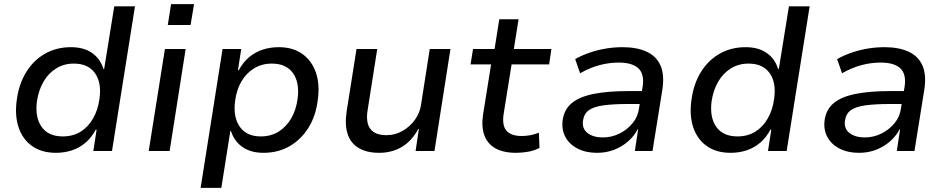

<svg xmlns="http://www.w3.org/2000/svg" viewBox="-20 -736 4606 936"><path d="M253 9Q183 9 136.5 -24Q90 -57 70.5 -115.5Q51 -174 62 -250Q72 -326 107.5 -384Q143 -442 199 -474Q255 -506 326 -506Q388 -506 428.5 -478Q469 -450 484 -400L488 -401L537 -705H638L526 0H435L451 -104H447Q426 -65 396.5 -40Q367 -15 330.5 -3Q294 9 253 9ZM286 -71Q336 -71 373 -94Q410 -117 434 -159Q458 -201 465 -255Q476 -333 443 -379.5Q410 -426 340 -426Q292 -426 254 -402.5Q216 -379 192 -337.5Q168 -296 160 -242Q150 -164 183 -117.5Q216 -71 286 -71Z M798 -614 814 -716H926L909 -614ZM705 0 784 -497H885L807 0Z M958 180 1065 -497H1156L1140 -394H1144Q1166 -434 1196 -458.5Q1226 -483 1262 -494.5Q1298 -506 1339 -506Q1408 -506 1454 -473Q1500 -440 1520 -382Q1540 -324 1529 -248Q1520 -172 1484.5 -114.5Q1449 -57 1393 -24Q1337 9 1264 9Q1203 9 1162.5 -19Q1122 -47 1106 -97L1103 -98L1059 180ZM1251 -71Q1301 -71 1338.5 -94.5Q1376 -118 1400 -159.5Q1424 -201 1431 -256Q1441 -334 1408 -380Q1375 -426 1305 -426Q1257 -426 1219 -403Q1181 -380 1157 -339Q1133 -298 1126 -243Q1116 -165 1149 -118Q1182 -71 1251 -71Z M1828 9Q1768 9 1728.5 -14.5Q1689 -38 1674.5 -83.5Q1660 -129 1670 -194L1718 -497H1819L1772 -198Q1766 -163 1772.5 -135.5Q1779 -108 1801.5 -92.5Q1824 -77 1864 -77Q1906 -77 1942 -97.5Q1978 -118 2002 -151Q2026 -184 2032 -222L2075 -497H2176L2098 0H2006L2022 -107H2019Q1987 -48 1938.5 -19.5Q1890 9 1828 9Z M2496 9Q2434 9 2395 -13Q2356 -35 2341 -77Q2326 -119 2335 -178L2374 -422H2274L2286 -497H2391L2414 -642H2508L2485 -497H2668L2657 -422H2474L2436 -185Q2426 -126 2448.5 -99.5Q2471 -73 2523 -73Q2545 -73 2566 -77Q2587 -81 2607 -89L2610 -15Q2586 -2 2555.5 3.5Q2525 9 2496 9Z M2890 9Q2836 9 2796 -11.5Q2756 -32 2736.5 -68Q2717 -104 2723 -150Q2730 -202 2767 -233Q2804 -264 2873 -278Q2942 -292 3043 -292H3125L3115 -229H3041Q2970 -229 2922.5 -222.5Q2875 -216 2851 -199Q2827 -182 2822 -147Q2817 -108 2845 -87Q2873 -66 2919 -66Q2961 -66 2999 -84.5Q3037 -103 3063.5 -135Q3090 -167 3095 -207L3113 -314Q3122 -375 3092 -403Q3062 -431 2996 -431Q2951 -431 2904.5 -419Q2858 -407 2808 -379L2784 -448Q2818 -467 2856.5 -480Q2895 -493 2935 -499.5Q2975 -506 3015 -506Q3085 -506 3132.5 -484Q3180 -462 3200 -416.5Q3220 -371 3209 -299L3161 0H3075L3091 -106H3089Q3071 -72 3041 -46Q3011 -20 2973 -5.5Q2935 9 2890 9Z M3542 9Q3472 9 3425.5 -24Q3379 -57 3359.5 -115.5Q3340 -174 3351 -250Q3361 -326 3396.5 -384Q3432 -442 3488 -474Q3544 -506 3615 -506Q3677 -506 3717.5 -478Q3758 -450 3773 -400L3777 -401L3826 -705H3927L3815 0H3724L3740 -104H3736Q3715 -65 3685.5 -40Q3656 -15 3619.5 -3Q3583 9 3542 9ZM3575 -71Q3625 -71 3662 -94Q3699 -117 3723 -159Q3747 -201 3754 -255Q3765 -333 3732 -379.5Q3699 -426 3629 -426Q3581 -426 3543 -402.5Q3505 -379 3481 -337.5Q3457 -296 3449 -242Q3439 -164 3472 -117.5Q3505 -71 3575 -71Z M4167 9Q4113 9 4073 -11.5Q4033 -32 4013.5 -68Q3994 -104 4000 -150Q4007 -202 4044 -233Q4081 -264 4150 -278Q4219 -292 4320 -292H4402L4392 -229H4318Q4247 -229 4199.5 -222.5Q4152 -216 4128 -199Q4104 -182 4099 -147Q4094 -108 4122 -87Q4150 -66 4196 -66Q4238 -66 4276 -84.5Q4314 -103 4340.5 -135Q4367 -167 4372 -207L4390 -314Q4399 -375 4369 -403Q4339 -431 4273 -431Q4228 -431 4181.5 -419Q4135 -407 4085 -379L4061 -448Q4095 -467 4133.5 -480Q4172 -493 4212 -499.5Q4252 -506 4292 -506Q4362 -506 4409.5 -484Q4457 -462 4477 -416.5Q4497 -371 4486 -299L4438 0H4352L4368 -106H4366Q4348 -72 4318 -46Q4288 -20 4250 -5.5Q4212 9 4167 9Z"/></svg>

Font: Nunito Sans 7pt Medium
Style: Italic
Weight: 500
Italic angle: -9°
Designer: Vernon Adams
Foundry: Vernon Adams
Version: Version 3.101;gftools[0.9.27]